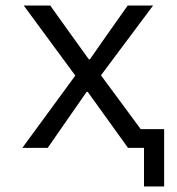

<svg xmlns="http://www.w3.org/2000/svg" viewBox="-20 -536 640 696"><path d="M502 0H444L357 -121L298 -203H294L237 -121L153 0H61L253 -262L66 -516H162L240 -407L302 -321H306L366 -407L443 -516H535L346 -263L490 -68H575V140H502Z"/></svg>

Font: iA Writer Duo V
Style: Regular
Weight: 400
Designer: Mike Abbink, Paul van der Laan, Pieter van Rosmalen, Oliver Reichenstein
Foundry: Information Architects Inc.
Version: Version 2.000